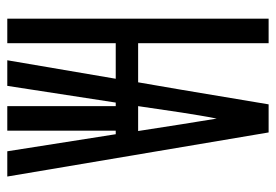

<svg xmlns="http://www.w3.org/2000/svg" viewBox="-138 -638 775 540"><g transform="rotate(90 250.0 -367.5)"><path d="M32 0H101V-305H201L149 0H221L268 -305H278V0H347V-305H357L405 0H476L352 -735H273L232 -490L211 -368H101V-735H32ZM278 -368 296 -490Q300 -515 304 -539.5Q308 -564 313 -589Q317 -564 321 -539.5Q325 -515 329 -490L348 -368Z"/></g></svg>

Font: Iosevka SS09
Style: Regular
Weight: 400
Monospace: yes
Designer: Belleve Invis
Foundry: Belleve Invis
Version: Version 5.2.1; ttfautohint (v1.8.3)